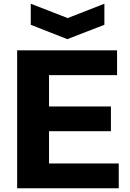

<svg xmlns="http://www.w3.org/2000/svg" viewBox="-20 -1010 697 1030"><path d="M145 -990 343 -913 540 -990V-877L341 -800L145 -877ZM72 -740H608V-607H243V-439H575V-306H243V-133H617V0H72Z"/></svg>

Font: Encode Sans Normal
Style: Bold
Weight: 700
Designer: Pablo Impallari, Andres Torresi
Foundry: Pablo Impallari, Andres Torresi
Version: Version 1.000; ttfautohint (v1.00) -l 8 -r 50 -G 200 -x 14 -